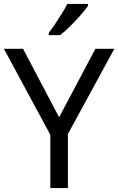

<svg xmlns="http://www.w3.org/2000/svg" viewBox="-20 -964 606 984"><path d="M283 -363 469 -714H566L328 -277V0H238V-273L0 -714H98ZM431 -934Q419 -916 394 -887.5Q369 -859 340.5 -830.5Q312 -802 288 -784H230V-796Q245 -815 262.5 -841Q280 -867 297 -894.5Q314 -922 325 -944H431Z"/></svg>

Font: Noto Sans Pau Cin Hau
Style: Regular
Weight: 400
Designer: Monotype Design Team
Foundry: Monotype Imaging Inc.
Version: Version 2.002; ttfautohint (v1.8.4.7-5d5b)